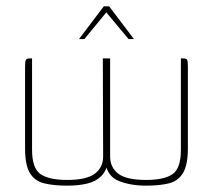

<svg xmlns="http://www.w3.org/2000/svg" viewBox="-20 -583 671 605"><path d="M192 2Q148 2 118.5 -5.5Q89 -13 74 -38Q59 -63 59 -116V-373Q59 -389 61.5 -394Q64 -399 74 -399H81V-111Q81 -53 107.5 -34.5Q134 -16 192 -16Q252 -16 278.5 -35.5Q305 -55 305 -90L304 -399H327V-90Q327 -55 353 -35.5Q379 -16 440 -16Q498 -16 524 -34.5Q550 -53 550 -111V-399H557Q568 -399 570 -394Q572 -389 572 -373V-116Q572 -64 557 -38.5Q542 -13 513 -5.5Q484 2 440 2Q392 2 355 -12.5Q318 -27 311 -73L320 -74Q316 -45 299 -28Q282 -11 254.5 -4.5Q227 2 192 2ZM229 -460 307 -563H324L402 -460H385L315 -544L246 -460Z"/></svg>

Font: Genos Thin Thin
Style: Regular
Weight: 250
Version: Version 1.010